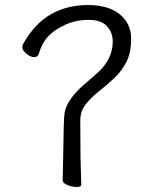

<svg xmlns="http://www.w3.org/2000/svg" viewBox="-20 -733 610 763"><path d="M300 -105 303 1Q303 10 285.5 10Q268 10 248.5 2.5Q229 -5 229 -17L231 -105L233 -219Q234 -268 237 -286Q242 -314 263 -342.5Q284 -371 311.5 -394.5Q339 -418 366 -442Q428 -497 428 -568Q428 -604 405 -629Q382 -654 332 -654Q282 -654 240 -635Q198 -616 172.5 -589.5Q147 -563 134 -519Q130 -506 115.5 -506Q101 -506 85 -519.5Q69 -533 69 -543.5Q69 -554 71 -557Q118 -640 182.5 -676.5Q247 -713 329 -713Q411 -713 456 -676Q501 -639 501 -580.5Q501 -522 482 -486Q463 -450 434.5 -423Q406 -396 376.5 -373Q347 -350 323 -321.5Q299 -293 299 -254Z"/></svg>

Font: QiushuiShotai
Style: Regular
Weight: 600
Designer: Fontworks Inc.
Foundry: Fontworks Inc.
Version: Version 1.250